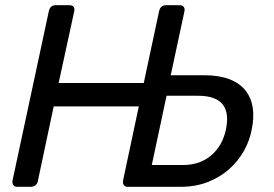

<svg xmlns="http://www.w3.org/2000/svg" viewBox="-20 -720 1056 740"><path d="M28 -23 168 -676Q173 -700 195 -700H246Q271 -700 266 -676L206 -400H534L593 -676Q598 -700 620 -700H673Q683 -700 688 -693.5Q693 -687 691 -677L638 -430H767Q824 -430 863.5 -415Q903 -400 925.5 -372Q948 -344 954 -305.5Q960 -267 950 -220Q942 -177 919.5 -137.5Q897 -98 862.5 -67.5Q828 -37 781 -18.5Q734 0 676 0H472Q462 0 457.5 -6.5Q453 -13 454 -23L515 -310H187L126 -23Q125 -13 117 -6.5Q109 0 98 0H47Q36 0 31.5 -6.5Q27 -13 28 -23ZM685 -84Q751 -84 794.5 -121.5Q838 -159 851 -222Q864 -286 837.5 -318.5Q811 -351 742 -351H622L565 -84Z"/></svg>

Font: SVN-Rubik
Style: Italic
Weight: 400
Italic angle: -12°
Designer: Hubert and Fischer
Foundry: Hubert & Fischer
Version: Version 2.101; ttfautohint (v1.8.3)